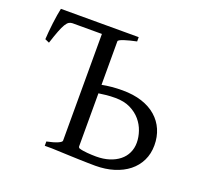

<svg xmlns="http://www.w3.org/2000/svg" viewBox="-110 -744 935 880"><g transform="rotate(20 357.0 -304.0)"><path d="M418.5 -316.9Q395 -316.9 375.2 -314.9Q355.5 -313 337.9 -310.1V-50.8Q337.9 -46.9 342.3 -43.5Q350.6 -40.5 361.3 -38.8Q372.1 -37.1 383.3 -36.1Q394.5 -35.2 405.8 -34.7Q417 -34.2 426.8 -34.2Q461.9 -34.2 490.2 -43.2Q518.6 -52.2 538.8 -68.4Q559.1 -84.5 569.8 -107.2Q580.6 -129.9 580.6 -157.2Q580.6 -184.1 571 -212.4Q561.5 -240.7 541.7 -263.9Q522 -287.1 491.5 -302Q460.9 -316.9 418.5 -316.9ZM660.6 -173.8Q660.6 -132.3 644.3 -98.9Q627.9 -65.4 598.4 -42Q568.8 -18.6 527.8 -5.9Q486.8 6.8 437.5 6.8Q423.3 6.8 401.9 6.3Q380.4 5.9 356.9 5.1Q333.5 4.4 309.8 3.4Q286.1 2.4 267.1 1.7Q248 1 224.6 0H189V-21Q222.2 -27.8 241 -35.9Q259.8 -43.9 259.8 -50.8V-571.3H116.7Q107.4 -571.3 99.6 -566.7Q91.8 -562 83.7 -548.8Q75.7 -535.6 66.7 -512.2Q57.6 -488.8 45.4 -450.7L24.4 -460Q24.9 -474.1 26.9 -495.4Q28.8 -516.6 31.5 -539.1Q34.2 -561.5 37.6 -582Q41 -602.5 43.9 -615.2H423.3V-594.2Q406.7 -590.8 391.4 -586.9Q376 -583 364 -579.1Q352.1 -575.2 345 -571.3Q337.9 -567.4 337.9 -564V-351.6Q359.9 -356 385.3 -358.4Q410.6 -360.8 437.5 -360.8Q490.7 -360.8 532.5 -347.2Q574.2 -333.5 602.5 -308.6Q630.9 -283.7 645.8 -249.3Q660.6 -214.8 660.6 -173.8Z"/></g></svg>

Font: Akkhara
Style: Regular
Weight: 400
Designer: J. Victor Gaultney
Version: Version 1.00 June 13, 2006, initial release